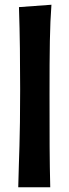

<svg xmlns="http://www.w3.org/2000/svg" viewBox="-20 -790 292 810"><path d="M60 -760C64 -641 65 -527 65 -414C65 -191 60 -139 57 0H192C189 -114 189 -215 189 -391C189 -581 190 -677 197 -770Z"/></svg>

Font: CantoraOne
Style: Regular
Weight: 400
Designer: Pablo Impallari, Rodrigo Fuenzalida
Foundry: Pablo Impallari
Version: Version 1.001